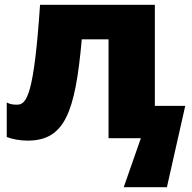

<svg xmlns="http://www.w3.org/2000/svg" viewBox="-20 -573 794 796"><path d="M622 -134V-553H146C121 -181 91 -139 51 -139C34 -139 21 -141 8 -148V-5C30 4 64 10 94 10C247 10 292 -104 319 -410H430V0H564L493 203H672L748 -134Z"/></svg>

Font: Noto Sans UI Black
Style: Regular
Weight: 900
Designer: Monotype Design Team
Foundry: Monotype Imaging Inc.
Version: Version 1.901